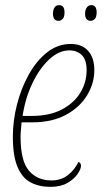

<svg xmlns="http://www.w3.org/2000/svg" viewBox="-20 -717 405 747"><path d="M333 -636Q311 -636 311 -664Q311 -678 317.5 -687.5Q324 -697 335 -697Q356 -697 356 -669Q356 -650 348.5 -643Q341 -636 333 -636ZM208 -636Q186 -636 186 -664Q186 -678 192 -687.5Q198 -697 210 -697Q231 -697 231 -669Q231 -650 223.5 -643Q216 -636 208 -636ZM176 10Q132 10 99 -7.5Q66 -25 48 -68Q30 -111 30 -185Q30 -247 46 -310Q62 -373 92 -427Q122 -481 163.5 -513.5Q205 -546 255 -546Q299 -546 323 -519Q347 -492 347 -444Q347 -393 319 -346.5Q291 -300 237 -270.5Q183 -241 105 -241H64Q63 -230 61.5 -213Q60 -196 60 -185Q60 -91 92.5 -53Q125 -15 180 -15Q218 -15 244.5 -36Q271 -57 285 -87Q295 -84 295 -72Q295 -59 281.5 -39.5Q268 -20 242 -5Q216 10 176 10ZM68 -266H105Q172 -266 219.5 -290.5Q267 -315 292 -355.5Q317 -396 317 -444Q317 -485 298 -503Q279 -521 250 -521Q209 -521 171 -485.5Q133 -450 105.5 -392Q78 -334 68 -266Z"/></svg>

Font: Noto Serif ExtraCondensed Thin
Style: Italic
Weight: 100
Width: 2
Italic angle: -12°
Designer: Monotype Design Team
Foundry: Monotype Imaging Inc.
Version: Version 2.013